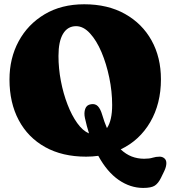

<svg xmlns="http://www.w3.org/2000/svg" viewBox="-20 -736 818 921"><path d="M384 -715.5Q497 -715.5 579.5 -669.2Q662 -623 707 -542Q752 -461 752 -355.5Q752 -238.5 700.8 -150.5Q649.5 -62.5 559 -19.5Q584 4 612 14.8Q640 25.5 671.5 25.5Q696.5 25.5 712.2 20.5Q728 15.5 746 15.5Q759 15.5 768.5 23.5Q778 31.5 778 46.5Q778 63.5 768 84.5L752 117.5Q739.5 143 722.8 154.2Q706 165.5 667 165.5Q605 165.5 549.2 127Q493.5 88.5 451.5 11.5Q423 15.5 393 15.5Q279 15.5 196.5 -30.5Q114 -76.5 69.8 -159.8Q25.5 -243 25.5 -354.5Q25.5 -456.5 69.5 -538Q113.5 -619.5 194 -667.5Q274.5 -715.5 384 -715.5ZM387.5 -169.5Q382 -194.5 388.8 -213.8Q395.5 -233 416.5 -236Q437 -239.5 449.5 -226.5Q462 -213.5 470 -186Q480.5 -150.5 493 -121.5Q518 -158 518 -232.5Q518 -297 504.2 -363.5Q490.5 -430 466.8 -486Q443 -542 411.5 -576.2Q380 -610.5 345 -610.5Q304.5 -610.5 282.5 -574Q260.5 -537.5 260.5 -467.5Q260.5 -408 272 -347.8Q283.5 -287.5 303.8 -235Q324 -182.5 350.5 -145.5Q377 -108.5 407 -96Q396 -130.5 387.5 -169.5Z"/></svg>

Font: Fraunces 72pt S100 Black
Style: Regular
Weight: 900
Version: Version 1.000; ttfautohint (v1.8.3)